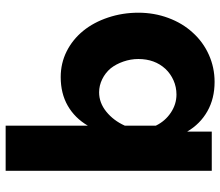

<svg xmlns="http://www.w3.org/2000/svg" viewBox="-70 -700 780 680"><g transform="rotate(-90 320.0 -360.0)"><path d="M545 -68Q578 -104 596.5 -154Q615 -204 615 -260Q615 -316 598 -367Q581 -418 551 -455Q520 -493 478 -514Q436 -535 387 -535Q329 -535 285.5 -510Q242 -485 215 -439V-730H55V0H194V-87Q221 -41 266 -15.5Q311 10 370 10Q421 10 466.5 -10.5Q512 -31 545 -68ZM215 -198V-308Q233 -348 264.5 -373.5Q296 -399 333 -399Q357 -399 379.5 -388Q402 -377 418 -358Q433 -339 442 -313Q451 -287 451 -260Q451 -202 416 -164Q399 -146 375.5 -135.5Q352 -125 325 -125Q291 -125 261 -145Q231 -165 215 -198Z"/></g></svg>

Font: RT Raleway ExtraBold
Style: Regular
Weight: 400
Designer: Matt McInerney, Pablo Impallari, Rodrigo Fuenzalida — Edited by Milan Moffatt in April 2016
Foundry: Matt McInerney, Pablo Impallari, Rodrigo Fuenzalida — Edited by Milan Moffatt in April 2016
Version: Version 3.001